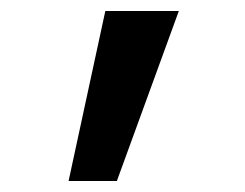

<svg xmlns="http://www.w3.org/2000/svg" viewBox="-20 -833 446 350"><path d="M306 -813 193 -503H105L172 -813Z"/></svg>

Font: Noto Sans Hebrew Droid
Style: Regular
Weight: 400
Designer: Monotype Design Team
Foundry: Monotype Imaging Inc.
Version: Version 1.100